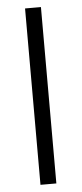

<svg xmlns="http://www.w3.org/2000/svg" viewBox="-53 -758 335 789"><g transform="rotate(-5 114.5 -364.0)"><path d="M147 -727.5V0H81.5V-727.5Z"/></g></svg>

Font: Inter 16pt Light
Style: Regular
Weight: 300
Version: Version 4.001;git-66647c0bb